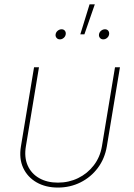

<svg xmlns="http://www.w3.org/2000/svg" viewBox="-20 -845 611 873"><path d="M243.2 7.8Q187.5 7.8 146.2 -15.9Q105 -39.6 85.4 -81.8Q65.9 -124 75.2 -179.7L134.8 -539.1H157.2L97.7 -179.7Q89.4 -130.4 105.7 -93Q122.1 -55.7 158 -35.2Q193.8 -14.6 243.2 -14.6Q293 -14.6 335.2 -35.2Q377.4 -55.7 406.2 -93Q435.1 -130.4 443.4 -179.7L502.9 -539.1H525.4L465.8 -179.7Q456.5 -124 425 -81.8Q393.6 -39.6 346.4 -15.9Q299.3 7.8 243.2 7.8ZM449.7 -666Q439.9 -666 434.3 -672.9Q428.7 -679.7 430.2 -689Q431.6 -698.7 439.7 -705.3Q447.8 -711.9 457.5 -711.9Q466.8 -711.9 472.2 -705.3Q477.5 -698.7 476.1 -689Q474.6 -679.2 466.8 -672.6Q459 -666 449.7 -666ZM252.4 -666Q242.7 -666 237.1 -672.9Q231.4 -679.7 232.9 -689Q234.4 -698.7 242.4 -705.3Q250.5 -711.9 260.3 -711.9Q269.5 -711.9 274.9 -705.3Q280.3 -698.7 278.8 -689Q277.3 -679.2 269.5 -672.6Q261.7 -666 252.4 -666ZM345.2 -689 387.2 -825.2H411.1L363.8 -689Z"/></svg>

Font: Inter 18pt Thin
Style: Italic
Weight: 250
Italic angle: -9.3988°
Version: Version 4.001;git-66647c0bb